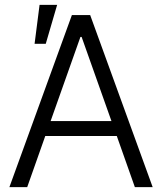

<svg xmlns="http://www.w3.org/2000/svg" viewBox="-20 -769 666 789"><path d="M18.6 0 275.4 -707H350.6L607.4 0H534.2L460 -210H166L91.8 0ZM438 -271.5 315.4 -617.2H310.5L188 -271.5ZM142.6 -749H214.8L168 -588.9H122.1Z"/></svg>

Font: Pretendard JP Light
Style: Regular
Weight: 300
Designer: Base glyphs from Inter by Rasmus Andersson; Hangeul glyphs from Noto Sans CJK(Source Han Sans) by Jang Soo-young and Kan
Foundry: Kil Hyung-jin
Version: Version 1.309